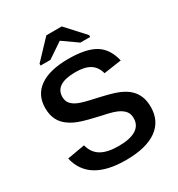

<svg xmlns="http://www.w3.org/2000/svg" viewBox="-207 -1023 1081 1166"><g transform="rotate(-30 333.5 -440.0)"><path d="M625.5 -195.3Q625.5 -96.2 550.8 -43.2Q476.1 9.8 334.5 9.8Q76.2 9.8 34.2 -174.3L157.2 -195.8Q171.9 -138.7 216.1 -112.5Q260.3 -86.4 337.9 -86.4Q418.5 -86.4 460 -112.1Q501.5 -137.7 501.5 -188.5Q501.5 -219.2 484.9 -238.8Q468.3 -258.3 438 -271.5Q418.5 -280.3 385.3 -288.3Q352.1 -296.4 306.6 -306.2Q253.9 -318.4 222.4 -328.1Q190.9 -337.9 171.4 -347.4Q151.9 -356.9 135.3 -368.7Q102.5 -390.6 84.5 -425Q66.4 -459.5 66.4 -508.8Q66.4 -600.1 135.7 -649.2Q205.1 -698.2 336.4 -698.2Q460.4 -698.2 523.9 -659.7Q587.4 -621.1 608.4 -530.8L484.4 -512.7Q472.2 -560.5 436 -583.7Q399.9 -606.9 334 -606.9Q262.7 -606.9 226.6 -584Q190.4 -561 190.4 -515.6Q190.4 -487.3 205.3 -469Q220.2 -450.7 249 -438Q275.9 -425.3 364.7 -406.2Q411.1 -396 447.8 -386.2Q484.4 -376.5 509.8 -365.7Q530.8 -356.4 548.1 -345.7Q565.4 -335 578.1 -321.8Q601.1 -299.3 613.3 -268.1Q625.5 -236.8 625.5 -195.3ZM171.4 -747.1V-759.8L293.5 -888.7H401.4L519 -759.8V-747.1H450.2L348.6 -818.8H346.7L240.2 -747.1Z"/></g></svg>

Font: Arimo SemiBold
Style: Regular
Weight: 600
Designer: Steve Matteson
Foundry: Monotype Imaging Inc.
Version: Version 1.33